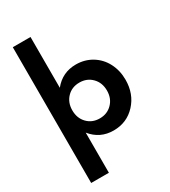

<svg xmlns="http://www.w3.org/2000/svg" viewBox="-240 -897 1102 1247"><g transform="rotate(-30 311.0 -273.0)"><path d="M64.5 -781.8H197.3V-400.9Q260.9 -480 362.3 -480Q428.2 -480 481.4 -447.7Q534.5 -415.5 563.9 -358.9Q593.2 -302.3 593.2 -233.2Q593.2 -127.3 527.7 -56.4Q462.3 14.5 362.3 14.5Q260.9 14.5 197.3 -64.5V236.4H64.5ZM323.6 -366.8Q266.8 -366.8 230.5 -329.1Q194.1 -291.4 194.1 -232.7Q194.1 -174.1 230.5 -136.4Q266.8 -98.6 323.6 -98.6Q380 -98.6 416.8 -136.4Q453.6 -174.1 453.6 -232.7Q453.6 -291.4 416.8 -329.1Q380 -366.8 323.6 -366.8Z"/></g></svg>

Font: Spartan MB
Style: Bold
Weight: 700
Designer: Matt Bailey, Mirko Velimirovic
Foundry: Matt Bailey
Version: Version 1.005